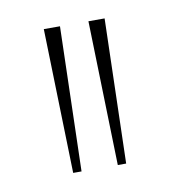

<svg xmlns="http://www.w3.org/2000/svg" viewBox="-44 -880 307 339"><g transform="rotate(-10 109.5 -710.5)"><path d="M164 -840 157 -581H142L135 -840ZM84 -840 77 -581H62L55 -840Z"/></g></svg>

Font: TypoPRO Sinkin Sans
Style: 100 Thin
Weight: 100
Designer: Keith Bates
Foundry: K-Type
Version: Sinkin Sans (version 1.0)  by Keith Bates   •   © 2014   www